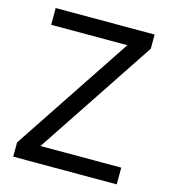

<svg xmlns="http://www.w3.org/2000/svg" viewBox="-107 -800 786 887"><g transform="rotate(15 286.0 -357.0)"><path d="M533.2 0H38.1V-67.9L414.1 -633.8H49.8V-713.9H522.9V-646L147 -80.1H533.2Z"/></g></svg>

Font: Noto Sans Southeast Asian
Style: Regular
Weight: 400
Designer: Monotype Design Team
Foundry: Monotype Imaging Inc.
Version: Version 1.06 uh; ttfautohint (v1.4.1)